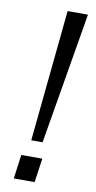

<svg xmlns="http://www.w3.org/2000/svg" viewBox="-86 -780 407 818"><g transform="rotate(10 117.5 -371.0)"><path d="M50 -104 36 0H126L141 -104ZM138 -742 81 -173H130L226 -742Z"/></g></svg>

Font: Cheyenne Sans Light
Style: Italic
Weight: 300
Italic angle: -8.13011°
Designer: The Public Sans project authors (U.S. Web Design System), Libre Franklin designed by Pablo Impallari and Rodrigo Fuenzal
Foundry: The Cheyenne Sans Project Authors
Version: Version 2.007